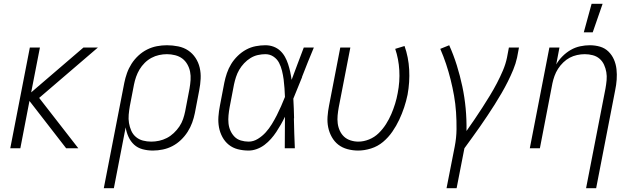

<svg xmlns="http://www.w3.org/2000/svg" viewBox="-20 -780 3340 1010"><path d="M392 0H328L135 -249L87 0H34L137 -530H190L144 -294L419 -530H495L186 -265Z M526 210 634 -345Q639 -370 648 -395.5Q657 -421 672 -444.5Q687 -468 708 -487.5Q729 -507 754 -519.5Q779 -532 805.5 -537Q832 -542 858 -542Q888 -542 917.5 -536Q947 -530 970 -514.5Q993 -499 1008.5 -475.5Q1024 -452 1030.5 -424Q1037 -396 1035.5 -366Q1034 -336 1028 -305L1005 -185Q1000 -160 991 -135Q982 -110 967 -86.5Q952 -63 931.5 -43.5Q911 -24 887 -11.5Q863 1 836.5 6.5Q810 12 784 12Q756 12 730 5Q704 -2 685.5 -19Q667 -36 656 -60Q645 -84 641 -110L579 210ZM776 -35Q796 -35 817 -39.5Q838 -44 857.5 -54Q877 -64 894 -80Q911 -96 923.5 -114.5Q936 -133 943 -153.5Q950 -174 954 -194L977 -314Q981 -337 982.5 -359.5Q984 -382 980 -402.5Q976 -423 965.5 -441.5Q955 -460 939 -472Q923 -484 901.5 -489.5Q880 -495 858 -495Q838 -495 817 -490.5Q796 -486 776.5 -475.5Q757 -465 741 -449Q725 -433 714 -414.5Q703 -396 696 -376Q689 -356 685 -336L663 -222Q659 -199 657 -176.5Q655 -154 658.5 -133Q662 -112 670.5 -92.5Q679 -73 695 -59.5Q711 -46 732 -40.5Q753 -35 776 -35Z M1288 12Q1258 12 1231 5Q1204 -2 1183.5 -18.5Q1163 -35 1150 -59Q1137 -83 1132 -110Q1127 -137 1129 -166Q1131 -195 1137 -225L1160 -345Q1165 -370 1173.5 -395Q1182 -420 1196 -443Q1210 -466 1230.5 -486Q1251 -506 1275 -519Q1299 -532 1325 -537Q1351 -542 1376 -542Q1399 -542 1419 -534.5Q1439 -527 1454 -513Q1469 -499 1479 -481Q1489 -463 1495.5 -443Q1502 -423 1506.5 -402.5Q1511 -382 1514 -360Q1530 -403 1546 -445.5Q1562 -488 1578 -530H1631Q1615 -492 1599.5 -453.5Q1584 -415 1569 -376V-374Q1557 -346 1546 -317.5Q1535 -289 1523 -261Q1525 -235 1525.5 -209.5Q1526 -184 1527 -158L1526 -157Q1527 -117 1528 -78Q1529 -39 1531 0H1478Q1478 -41 1478.5 -82.5Q1479 -124 1479 -166Q1469 -145 1457.5 -125Q1446 -105 1433.5 -86Q1421 -67 1405.5 -49.5Q1390 -32 1371.5 -18Q1353 -4 1331 4Q1309 12 1288 12ZM1288 -35Q1313 -35 1336.5 -49.5Q1360 -64 1378 -84Q1396 -104 1410 -127Q1424 -150 1436 -173.5Q1448 -197 1458.5 -221Q1469 -245 1479 -270Q1478 -293 1476.5 -316.5Q1475 -340 1472 -362.5Q1469 -385 1463.5 -407.5Q1458 -430 1448 -449.5Q1438 -469 1419 -482Q1400 -495 1376 -495Q1357 -495 1336.5 -490.5Q1316 -486 1297.5 -474.5Q1279 -463 1264 -447Q1249 -431 1238.5 -413Q1228 -395 1221.5 -375Q1215 -355 1211 -336L1188 -216Q1184 -194 1182 -173Q1180 -152 1182 -131.5Q1184 -111 1192 -93Q1200 -75 1213.5 -61Q1227 -47 1247 -41Q1267 -35 1288 -35Z M1864 12Q1835 12 1807.5 4.5Q1780 -3 1759.5 -19Q1739 -35 1725.5 -59Q1712 -83 1706.5 -110Q1701 -137 1703 -166Q1705 -195 1711 -225L1770 -530H1823L1762 -216Q1758 -194 1756 -173Q1754 -152 1756.5 -131.5Q1759 -111 1767.5 -92.5Q1776 -74 1790 -61Q1804 -48 1824 -41.5Q1844 -35 1865 -35Q1893 -35 1921.5 -46.5Q1950 -58 1972 -79.5Q1994 -101 2010.5 -127Q2027 -153 2038.5 -180Q2050 -207 2058.5 -234.5Q2067 -262 2072 -290Q2084 -351 2080.5 -410.5Q2077 -470 2059 -523L2108 -538Q2129 -479 2132.5 -413.5Q2136 -348 2124 -282Q2117 -248 2106 -215Q2095 -182 2080 -150Q2065 -118 2044 -87.5Q2023 -57 1995 -33.5Q1967 -10 1932 1Q1897 12 1864 12Z M2329 210 2372 -9Q2381 -55 2381.5 -100Q2382 -145 2379 -189.5Q2376 -234 2368.5 -276.5Q2361 -319 2350.5 -361Q2340 -403 2326.5 -443.5Q2313 -484 2296 -523L2343 -542Q2366 -491 2383 -436.5Q2400 -382 2412 -325.5Q2424 -269 2429.5 -210.5Q2435 -152 2434 -91Q2456 -122 2477 -153Q2498 -184 2518 -215Q2538 -246 2557.5 -278Q2577 -310 2594 -342.5Q2611 -375 2625.5 -409Q2640 -443 2647 -477L2657 -530H2710L2700 -477Q2693 -445 2680 -413.5Q2667 -382 2651.5 -351Q2636 -320 2618.5 -290Q2601 -260 2582.5 -230.5Q2564 -201 2544.5 -172Q2525 -143 2505 -114Q2485 -85 2464 -56.5Q2443 -28 2423 0L2382 210Z M3063 210 3165 -314Q3169 -336 3171 -358Q3173 -380 3169.5 -400.5Q3166 -421 3157.5 -439.5Q3149 -458 3134 -471Q3119 -484 3098.5 -489.5Q3078 -495 3056 -495Q3036 -495 3015.5 -490.5Q2995 -486 2977 -476.5Q2959 -467 2943 -451.5Q2927 -436 2915.5 -418Q2904 -400 2897 -380.5Q2890 -361 2886 -342L2820 0H2767L2870 -530H2923L2906 -441Q2919 -464 2939 -484Q2959 -504 2982.5 -517.5Q3006 -531 3032 -536.5Q3058 -542 3082 -542Q3111 -542 3136.5 -534.5Q3162 -527 3180.5 -509Q3199 -491 3209.5 -467Q3220 -443 3223 -416Q3226 -389 3224 -361Q3222 -333 3216 -305L3116 210Z M3051 -610 3092 -760H3150L3098 -610Z"/></svg>

Font: Lode Dark
Style: Italic
Weight: 400
Italic angle: -11°
Monospace: yes
Designer: Belleve Invis
Foundry: Belleve Invis
Version: Version 29.2.0; ttfautohint (v1.8.3)